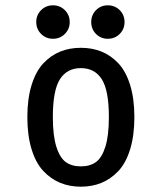

<svg xmlns="http://www.w3.org/2000/svg" viewBox="-20 -692 610 723"><path d="M224.2 -564.2Q206 -546 179.5 -546Q153 -546 134.8 -564.2Q116.5 -582.5 116.5 -609Q116.5 -635.5 134.8 -653.8Q153 -672 179.5 -672Q206 -672 224.2 -653.8Q242.5 -635.5 242.5 -609Q242.5 -582.5 224.2 -564.2ZM430.8 -564.2Q412.5 -546 386 -546Q359.5 -546 341.5 -564.2Q323.5 -582.5 323.5 -609Q323.5 -635.5 341.5 -653.8Q359.5 -672 386 -672Q412.5 -672 430.8 -653.8Q449 -635.5 449 -609Q449 -582.5 430.8 -564.2ZM362.2 -3.5Q327 11 284.5 11Q242 11 206.8 -3.5Q171.5 -18 143.2 -48Q115 -78 99 -129.8Q83 -181.5 83 -251Q83 -320.5 99 -372Q115 -423.5 143.2 -453.5Q171.5 -483.5 206.8 -497.8Q242 -512 284.5 -512Q327 -512 362.2 -497.8Q397.5 -483.5 425.8 -453.5Q454 -423.5 470 -372Q486 -320.5 486 -251Q486 -181.5 470 -129.8Q454 -78 425.8 -48Q397.5 -18 362.2 -3.5ZM390 -251Q390 -352 363.2 -393.8Q336.5 -435.5 284.5 -435.5Q232.5 -435.5 205.8 -393.8Q179 -352 179 -251Q179 -181.5 192.2 -139.5Q205.5 -97.5 228 -81.5Q250.5 -65.5 284.5 -65.5Q318.5 -65.5 341 -81.5Q363.5 -97.5 376.8 -139.5Q390 -181.5 390 -251Z"/></svg>

Font: League Mono Narrow
Style: Regular
Weight: 400
Width: 3
Designer: Tyler Finck
Foundry: The League of Moveable Type / Tyler Finck
Version: Version 2.210